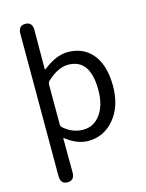

<svg xmlns="http://www.w3.org/2000/svg" viewBox="-147 -883 913 1200"><g transform="rotate(-15 310.0 -283.5)"><path d="M137 229Q92 229 92 177V-744Q92 -796 137 -796Q183 -796 183 -744L182 -491Q182 -486 186 -489Q272 -557 347 -557Q452 -557 511 -481Q567 -408 567 -280Q567 -146 496 -64Q429 13 331 13Q258 13 186 -44Q182 -47 182 -42L183 177Q183 229 137 229ZM428 -120Q472 -180 472 -279Q472 -480 329 -480Q264 -480 194 -415Q183 -405 183 -390V-134Q183 -120 194 -111Q250 -63 317.5 -63Q385 -63 428 -120Z"/></g></svg>

Font: Resource Han Rounded KR
Style: Regular
Weight: 400
Designer: Cyano Hao (round all glyphs); Ryoko NISHIZUKA 西塚涼子 (kana, bopomofo & ideographs); Paul D. Hunt (Latin, Greek & Cyrillic)
Foundry: Cyano Hao
Version: 0.990